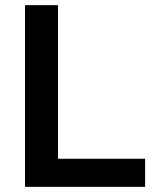

<svg xmlns="http://www.w3.org/2000/svg" viewBox="-20 -725 602 745"><path d="M77 0V-705H205V-109H543V0Z"/></svg>

Font: Nunito Sans 12pt ExtraLight 12pt
Style: Bold
Weight: 700
Version: Version 3.101;gftools[0.9.27]